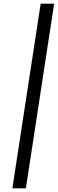

<svg xmlns="http://www.w3.org/2000/svg" viewBox="-20 -805 313 1039"><path d="M273 -785 120 214H47L200 -785Z"/></svg>

Font: Jost
Style: Italic
Weight: 400
Italic angle: -5°
Version: Version 3.710